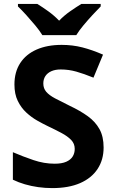

<svg xmlns="http://www.w3.org/2000/svg" viewBox="-20 -1020 591 984"><path d="M511 -264Q511 -201 480 -154Q449 -107 390.5 -81.5Q332 -56 248 -56Q211 -56 175.5 -61Q140 -66 107.5 -75.5Q75 -85 46 -99V-240Q97 -218 151.5 -199.5Q206 -181 260 -181Q297 -181 319.5 -191Q342 -201 352.5 -218Q363 -235 363 -257Q363 -284 344.5 -303Q326 -322 295 -338.5Q264 -355 224 -374Q199 -386 170 -402.5Q141 -419 114.5 -443.5Q88 -468 71 -503Q54 -538 54 -587Q54 -651 83.5 -696.5Q113 -742 167.5 -766Q222 -790 296 -790Q352 -790 402.5 -777Q453 -764 508 -740L459 -622Q410 -642 371 -653Q332 -664 291 -664Q263 -664 243 -655Q223 -646 212.5 -630Q202 -614 202 -592Q202 -567 217 -549.5Q232 -532 262 -516Q292 -500 337 -478Q392 -452 430.5 -424Q469 -396 490 -358Q511 -320 511 -264ZM197 -840Q183 -863 160.5 -890Q138 -917 114.5 -943Q91 -969 72 -987V-1000H171Q197 -984 227 -962.5Q257 -941 283 -914Q309 -941 340 -962.5Q371 -984 397 -1000H496V-987Q478 -969 454 -943Q430 -917 407.5 -890Q385 -863 371 -840Z"/></svg>

Font: Noto Sans Malayalam UI
Style: Regular
Weight: 400
Designer: Jelle Bosma - Monotype Design Team
Foundry: Monotype Imaging Inc.
Version: Version 2.104